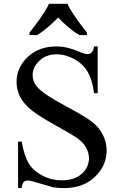

<svg xmlns="http://www.w3.org/2000/svg" viewBox="-20 -951 625 987"><path d="M482.1 -712.3V-471.8H463.6Q454.4 -541 430.5 -581.8Q406.7 -622.6 362.1 -647.2Q317.4 -671.8 270.3 -671.8Q217.9 -671.8 182.8 -639Q147.7 -606.2 147.7 -565.1Q147.7 -532.8 169.2 -506.2Q201 -467.7 321.5 -403.6Q419 -351.8 454.6 -323.6Q490.3 -295.4 509.2 -257.2Q528.2 -219 528.2 -177.9Q528.2 -99 467.4 -41.5Q406.7 15.9 309.7 15.9Q279.5 15.9 252.8 11.8Q236.9 7.7 186.4 -7.7Q135.9 -23.1 123.1 -23.1Q109.2 -23.1 101.8 -15.4Q94.4 -7.7 91.3 15.9H72.8V-223.1H91.3Q105.1 -148.2 127.7 -111Q150.3 -73.8 196.7 -49Q243.1 -24.1 299 -24.1Q363.1 -24.1 400.3 -57.7Q437.4 -91.3 437.4 -137.9Q437.4 -164.1 423.6 -190.5Q409.7 -216.9 379 -239.5Q358.5 -254.9 269 -304.6Q179.5 -354.4 142.3 -384.4Q105.1 -414.4 85.1 -450.3Q65.1 -486.2 65.1 -529.2Q65.1 -604.1 122.8 -658.2Q180.5 -712.3 269.7 -712.3Q325.6 -712.3 387.2 -685.1Q416.4 -672.8 428.7 -672.8Q441 -672.8 450 -680.5Q459 -688.2 463.6 -712.3ZM131.8 -784.1Q143.6 -798.5 157.7 -816.9Q171.8 -835.4 185.6 -855.1Q199.5 -874.9 211.8 -894.6Q224.1 -914.4 231.8 -931.3H326.7Q334.4 -914.4 346.7 -894.6Q359 -874.9 372.8 -855.1Q386.7 -835.4 400.8 -816.9Q414.9 -798.5 426.7 -784.1V-770.8H387.7Q359 -787.7 330 -812.3Q301 -836.9 279 -861Q255.9 -836.9 227.4 -812.3Q199 -787.7 170.8 -770.8H131.8Z"/></svg>

Font: MM Jasmine
Style: Regular
Weight: 400
Designer: Khon Soe Zaw Thu
Version: Version 1.00 July 11, 2016, initial release